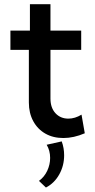

<svg xmlns="http://www.w3.org/2000/svg" viewBox="-20 -630 441 890"><path d="M373 -12.2Q321.8 9.8 273.9 9.8Q226.1 9.8 190.2 -10.7Q154.3 -31.2 134 -68.6Q113.8 -106 113.8 -154.8V-398.9H28.3V-488.3H118.7V-610.4H213.9V-488.3H356.4V-398.9H213.9V-173.3Q213.9 -130.4 237.1 -105.2Q260.3 -80.1 296.9 -80.1Q327.6 -80.1 357.9 -98.6ZM192.9 239.3 160.6 208.5Q185.5 190.4 199 161.6Q212.4 132.8 212.4 102.1Q212.4 67.9 196.3 41L266.1 25.4Q277.3 56.2 277.3 89.8Q277.3 138.2 254.6 178.7Q231.9 219.2 192.9 239.3Z"/></svg>

Font: Kumbh Sans Medium
Style: Regular
Weight: 500
Version: Version 1.005